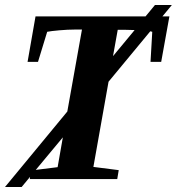

<svg xmlns="http://www.w3.org/2000/svg" viewBox="-38 -721 712 773"><path d="M82 0 83 -9 49 32H-18L233 -272L292 -602H262Q236 -602 201 -599Q167 -596 152 -593L115 -472H73L105 -655H548L586 -701H654L616 -655H644L611 -472H568L575 -593L567 -595L399 -392L338 -49L440 -36L434 0ZM215 -168 106 -37 194 -48ZM465 -601H436L417 -495L504 -600Z"/></svg>

Font: Libra Serif Modern
Style: Bold Italic
Weight: 700
Italic angle: -12°
Designer: Stefan Peev, Context Ltd
Foundry: Stefan Peev, Context Ltd
Version: Version 1.000